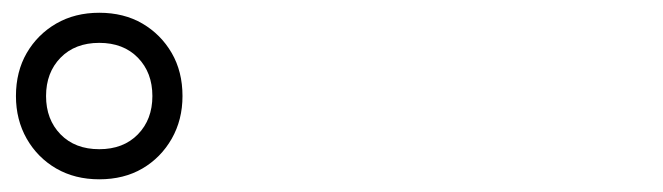

<svg xmlns="http://www.w3.org/2000/svg" viewBox="-20 -875 1040 301"><path d="M135.6 -593.9Q97.5 -593.9 68.2 -610.8Q38.9 -627.8 21.9 -657.5Q5 -687.2 5 -724.4Q5 -762.7 21.9 -791.9Q38.9 -821.1 68.2 -838.1Q97.5 -855 135.6 -855Q174.2 -855 203.2 -838.1Q232.2 -821.1 249.2 -791.9Q266.1 -762.7 266.1 -724.4Q266.1 -687.2 249.2 -657.5Q232.2 -627.8 203.2 -610.8Q174.2 -593.9 135.6 -593.9ZM135.6 -641.1Q173.5 -641.1 196.2 -664.4Q218.9 -687.7 218.9 -724.4Q218.9 -761.2 196.2 -784.5Q173.5 -807.8 135.6 -807.8Q97.6 -807.8 74.9 -784.5Q52.2 -761.2 52.2 -724.4Q52.2 -687.7 74.9 -664.4Q97.6 -641.1 135.6 -641.1Z"/></svg>

Font: Murecho Thin
Style: Regular
Weight: 100
Designer: Neil Summerour
Foundry: Positype
Version: Version 1.010